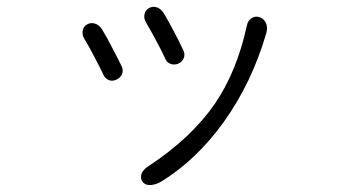

<svg xmlns="http://www.w3.org/2000/svg" viewBox="-20 -567 1040 565"><path d="M461.9 -528.3Q452.1 -543 439.5 -545.9Q427.7 -548.8 418 -543Q408.2 -537.1 405.3 -525.4Q402.3 -512.7 410.2 -500Q426.8 -471.7 439.5 -447.3Q455.1 -418.9 464.8 -397.5Q469.7 -382.8 482.4 -378.9Q493.2 -375 504.9 -379.9Q515.6 -384.8 520.5 -395.5Q525.4 -407.2 519.5 -418.9Q506.8 -446.3 493.2 -471.7Q477.5 -502 461.9 -528.3ZM280.3 -480.5Q270.5 -495.1 257.8 -498Q246.1 -501 236.3 -495.1Q225.6 -489.3 223.6 -477.5Q220.7 -464.8 228.5 -452.1Q244.1 -426.8 257.8 -399.4Q272.5 -372.1 283.2 -349.6Q288.1 -335.9 300.8 -331.1Q311.5 -327.1 323.2 -333Q334 -337.9 338.9 -348.6Q343.8 -360.4 337.9 -372.1Q324.2 -400.4 311.5 -423.8Q295.9 -455.1 280.3 -480.5ZM763.7 -469.7Q768.6 -488.3 761.7 -501Q755.9 -512.7 743.2 -516.6Q731.4 -520.5 720.7 -513.7Q709 -506.8 706.1 -490.2Q676.8 -356.4 612.3 -261.7Q543 -161.1 417 -78.1Q401.4 -68.4 396.5 -55.7Q392.6 -43 398.4 -33.2Q405.3 -23.4 418 -22.5Q433.6 -21.5 452.1 -31.2Q556.6 -94.7 637.7 -207Q720.7 -322.3 763.7 -469.7Z"/></svg>

Font: Gulim
Style: Regular
Weight: 400
Version: Version 2.21